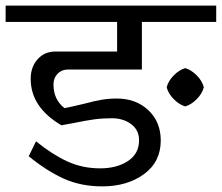

<svg xmlns="http://www.w3.org/2000/svg" viewBox="-42 -658 788 682"><path d="M726 -580H462V-411H199Q177 -411 162.5 -396Q148 -381 148 -358Q148 -304 187 -274Q204 -277 225 -282Q246 -287 255 -289Q292 -299 318 -303.5Q344 -308 373 -308Q441 -308 485 -266.5Q529 -225 529 -159Q529 -83 469.5 -39.5Q410 4 321 4Q246 4 185.5 -23Q125 -50 60 -103L86 -156Q144 -109 197.5 -84.5Q251 -60 314 -60Q373 -60 412.5 -86Q452 -112 452 -160Q452 -196 424 -217Q396 -238 355 -238Q322 -238 292.5 -234Q263 -230 220 -221L176 -213Q67 -277 67 -378Q67 -420 91.5 -447.5Q116 -475 155 -475H374V-580H-22V-638H726ZM682 -348Q676 -325 656.5 -305.5Q637 -286 616 -280Q595 -286 575.5 -305.5Q556 -325 550 -348Q556 -371 575.5 -390.5Q595 -410 616 -416Q637 -410 656.5 -390.5Q676 -371 682 -348Z"/></svg>

Font: AmikoRegular
Style: Regular
Weight: 400
Designer: Pablo Impallari, Rodrigo Fuenzalida, Andres Torresi
Foundry: Impallari Type
Version: Version 1.000; ttfautohint (v1.3)